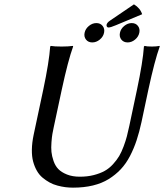

<svg xmlns="http://www.w3.org/2000/svg" viewBox="-20 -861 761 891"><path d="M379.2 -677.2Q368.7 -690.4 372.6 -709Q376.5 -727.5 392.6 -740.7Q408.7 -753.9 427.2 -753.9Q445.8 -753.9 456.3 -740.7Q466.8 -727.5 462.9 -709Q459 -690.4 442.9 -677.2Q426.8 -664.1 408.2 -664.1Q389.6 -664.1 379.2 -677.2ZM543.2 -677.2Q532.7 -690.4 536.6 -709Q540.5 -727.5 556.6 -740.7Q572.8 -753.9 591.3 -753.9Q609.9 -753.9 620.1 -740.7Q630.4 -727.5 626.5 -709Q622.6 -690.4 606.7 -677.2Q590.8 -664.1 572.3 -664.1Q553.7 -664.1 543.2 -677.2ZM615.7 -444.8Q643.1 -574.7 647.9 -645L650.9 -647.9Q660.6 -645 685.1 -645Q694.8 -645 703.9 -645.8Q712.9 -646.5 716.8 -647.5L720.7 -647.9L721.2 -645Q697.8 -580.6 668.5 -444.8L636.7 -294.9Q626.5 -248 614 -210.2Q601.6 -172.4 583.3 -137Q564.9 -101.6 540.3 -75.4Q515.6 -49.3 484.1 -29.8Q452.6 -10.3 410.9 -0.2Q369.1 9.8 318.8 9.8Q300.8 9.8 283.4 7.6Q266.1 5.4 246.6 0.2Q227.1 -4.9 210.2 -14.2Q193.4 -23.4 177.7 -36.4Q162.1 -49.3 151.1 -68.6Q140.1 -87.9 133.8 -111.3Q127.4 -134.8 127.9 -166.7Q128.4 -198.7 136.2 -235.8L180.7 -444.8Q208 -574.2 212.9 -645L215.8 -647.9Q231.9 -645 266.1 -645Q281.7 -645 294.9 -645.8Q308.1 -646.5 313.5 -647.5L318.8 -647.9L319.3 -645Q295.9 -580.6 266.6 -444.8L229 -269Q225.6 -252.4 223.1 -239Q220.7 -225.6 218.8 -200.4Q216.8 -175.3 218.8 -156Q220.7 -136.7 228.5 -114Q236.3 -91.3 250.7 -76.4Q265.1 -61.5 290.5 -51.3Q315.9 -41 350.6 -41Q385.7 -41 415.3 -48.6Q444.8 -56.2 465.8 -67.9Q486.8 -79.6 504.4 -98.9Q522 -118.2 533 -136.7Q543.9 -155.3 553.7 -181.6Q563.5 -208 568.8 -228.5Q573.2 -245.6 580.1 -276.9ZM601.6 -840.8Q630.9 -823.2 639.6 -794.9L518.1 -744.1Q493.2 -733.4 483.4 -733.4Q478.5 -733.4 476.1 -737.3Q473.6 -741.2 474.6 -746.6Q477.1 -756.3 490.2 -765.1Z"/></svg>

Font: Linux Biolinum G
Style: Italic
Weight: 400
Italic angle: -12°
Designer: Philipp H. Poll
Foundry: Philipp H. Poll
Version: Version 0.5.1